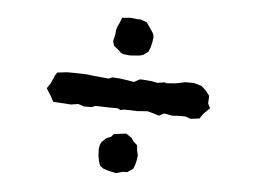

<svg xmlns="http://www.w3.org/2000/svg" viewBox="-38 -499 677 501"><g transform="rotate(5 300.0 -248.5)"><path d="M291 -354 274 -356 269 -358 259 -367 248 -376 245 -388 249 -405 250 -417 253 -427 258 -437 263 -450 283 -452 305 -450H312L328 -444L337 -431L347 -416L349 -408L347 -393L344 -380L339 -368L327 -359L318 -356L306 -355ZM290 -212 280 -210 271 -214H249L214 -215L204 -211H184L169 -216L149 -213L137 -214L103 -216L95 -231L83 -250L92 -263L102 -286L107 -293L132 -296H150L184 -295L200 -293L220 -291L242 -289L251 -293L269 -292L291 -289L308 -286L323 -294H331L355 -292L369 -289L388 -292L393 -290L418 -292L442 -297H464L485 -291L498 -279L507 -267L506 -247L512 -235L495 -218L487 -206L464 -203L450 -208H430L416 -207L394 -211L381 -204L365 -209L350 -213L324 -211ZM282 -45 263 -49 248 -54 239 -61 235 -74 233 -85 232 -104 234 -115 238 -123 250 -134 261 -138 268 -146 284 -148 300 -150 315 -140 321 -131 331 -122 332 -109 335 -96 333 -81 330 -70 326 -60 311 -50H301Z"/></g></svg>

Font: Winky Rough Medium
Style: Regular
Weight: 500
Designer: Simon Atzbach
Foundry: typofactur
Version: Version 1.206; ttfautohint (v1.8.4.7-5d5b)